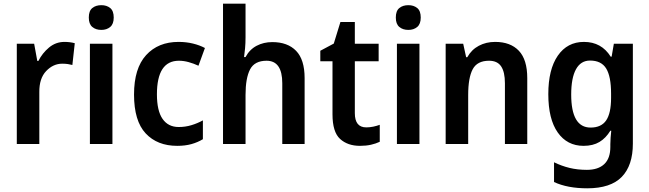

<svg xmlns="http://www.w3.org/2000/svg" viewBox="-20 -780 3518 1040"><path d="M329 -553Q359 -553 385 -546L372 -428Q361 -431 347.5 -433Q334 -435 317 -435Q268 -435 230 -395Q192 -355 193 -280V0H71V-543H165L182 -450H188Q209 -492 245.5 -522.5Q282 -553 329 -553Z M529 -752Q558 -752 577 -736.5Q596 -721 596 -685Q596 -650 577 -634Q558 -618 529 -618Q499 -618 480 -634Q461 -650 461 -685Q461 -721 480 -736.5Q499 -752 529 -752ZM589 -543V0H467V-543Z M940 10Q832 10 769 -57.5Q706 -125 706 -268Q706 -410 771.5 -481.5Q837 -553 947 -553Q989 -553 1025.5 -544Q1062 -535 1090 -520L1055 -424Q1029 -436 1002 -443.5Q975 -451 949 -451Q830 -451 830 -269Q830 -180 860.5 -136Q891 -92 948 -92Q984 -92 1017 -102Q1050 -112 1079 -128V-26Q1051 -9 1017 0.5Q983 10 940 10Z M1310 -578Q1310 -546 1307.5 -519Q1305 -492 1302 -471H1310Q1332 -512 1370 -532Q1408 -552 1455 -552Q1538 -552 1584 -504.5Q1630 -457 1630 -357V0H1509V-329Q1509 -451 1424 -451Q1359 -451 1334.5 -404Q1310 -357 1310 -266V0H1188V-760H1310Z M1964 -90Q1983 -90 2002 -94Q2021 -98 2037 -104V-12Q2016 -2 1989.5 4Q1963 10 1930 10Q1863 10 1822 -27.5Q1781 -65 1781 -161V-448H1715V-505L1788 -544L1824 -661H1902V-543H2031V-448H1902V-167Q1902 -90 1964 -90Z M2192 -752Q2221 -752 2240 -736.5Q2259 -721 2259 -685Q2259 -650 2240 -634Q2221 -618 2192 -618Q2162 -618 2143 -634Q2124 -650 2124 -685Q2124 -721 2143 -736.5Q2162 -752 2192 -752ZM2252 -543V0H2130V-543Z M2662 -553Q2745 -553 2790.5 -505Q2836 -457 2836 -357V0H2715V-329Q2715 -390 2694.5 -420.5Q2674 -451 2629 -451Q2565 -451 2540.5 -405Q2516 -359 2516 -266V0H2394V-543H2489L2505 -470H2511Q2534 -511 2573.5 -532Q2613 -553 2662 -553Z M3143 -553Q3238 -553 3288 -473H3293L3305 -543H3408V-2Q3408 116 3348 178Q3288 240 3161 240Q3054 240 2981 206V99Q3022 119 3065 129.5Q3108 140 3159 140Q3220 140 3253 109Q3286 78 3286 16V1Q3286 -13 3287.5 -34.5Q3289 -56 3291 -72H3286Q3262 -32 3227 -11Q3192 10 3141 10Q3052 10 3001 -62.5Q2950 -135 2950 -270Q2950 -404 3001.5 -478.5Q3053 -553 3143 -553ZM3176 -452Q3126 -452 3100 -405Q3074 -358 3074 -268Q3074 -89 3179 -89Q3237 -89 3263.5 -128Q3290 -167 3290 -250V-273Q3290 -366 3263.5 -409Q3237 -452 3176 -452Z"/></svg>

Font: Noto Sans Lao UI SemCond SemBd
Style: Regular
Weight: 600
Width: 4
Designer: Monotype Design Team
Foundry: Monotype Imaging Inc.
Version: Version 2.000; ttfautohint (v1.8.4.7-5d5b)